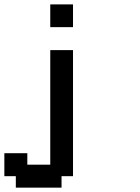

<svg xmlns="http://www.w3.org/2000/svg" viewBox="-20 -862 644 882"><path d="M158.2 0H52.7V-26.4V-52.7H26.4H0V-105.5V-158.2H52.7H105.5V-131.8V-105.5H158.2H210.9V-368.2V-631.8H262.7H315.4V-341.8V-52.7H289.1H262.7V-26.4V0ZM262.7 -737.3H210.9V-789.1V-841.8H262.7H315.4V-789.1V-737.3Z"/></svg>

Font: VCR Jazz Mono
Style: Regular
Weight: 400
Version: Version 3.1